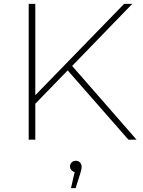

<svg xmlns="http://www.w3.org/2000/svg" viewBox="-20 -720 737 990"><path d="M128 0V-700H162V-229L620 -700H662L352 -380L684 0H642L329 -357L162 -185V0ZM346 250 365 167Q357 166 350 159Q341 150 341 138Q341 126 349.5 117.5Q358 109 371 109Q385 109 393 118.5Q401 128 401 138Q401 147 399 155.5Q397 164 394 174L370 250Z"/></svg>

Font: Montserrat Thin ExtraLight
Style: Regular
Weight: 250
Version: Version 9.000